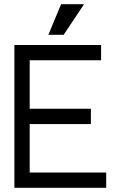

<svg xmlns="http://www.w3.org/2000/svg" viewBox="-20 -899 577 919"><path d="M463.9 -683.6V-610.4H122.1V-378.4H415V-305.2H122.1V-73.2H488.3V0H48.8V-683.6ZM211.4 -732.4 272.5 -878.9H382.3L284.7 -732.4Z"/></svg>

Font: Sanitrixie
Style: Regular
Weight: 400
Designer: Jayvee D. Enaguas (Grand Chaos)
Version: Version 1.1 - 6/9/2013